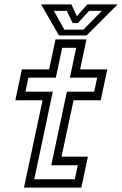

<svg xmlns="http://www.w3.org/2000/svg" viewBox="-20 -857 558 877"><path d="M89.5 0 174.5 -399H50L80 -540H204.5L233.5 -677H375L346 -540H470L440 -399H316L261 -141.5H381.5L351.5 0ZM136.5 -38.2H321.8L335.2 -102.2H214.2L285.5 -438.2H410.2L424 -502.2H299.2L328.2 -638.8H264L235 -502.2H109.8L96 -438.2H221.2ZM249.5 -695 167.5 -837H306L331 -783L379 -837H517.5L375.5 -695ZM274 -721.5H361L445.5 -807.5H386.8L336 -751.5H312L284.8 -807.5H226Z"/></svg>

Font: Tourney Thin
Style: Italic
Weight: 100
Italic angle: -12°
Designer: Tyler Finck
Foundry: Etcetera Type Co
Version: Version 1.015